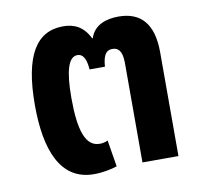

<svg xmlns="http://www.w3.org/2000/svg" viewBox="-60 -530 641 604"><g transform="rotate(-10 260.0 -227.5)"><path d="M194 10C222 10 251 4 268 -2L254 -87C245 -82 235 -81 228 -81C183 -81 165 -134 165 -238C165 -324 178 -368 207 -368C221 -368 234 -358 237 -317H286C289 -358 301 -368 319 -368C334 -368 350 -360 350 -318V0H465V-332C465 -423 426 -465 355 -465C317 -465 277 -453 264 -412H262C242 -453 212 -465 178 -465C92 -465 48 -393 48 -236C48 -92 87 10 194 10Z"/></g></svg>

Font: Noto Sans Thai UI SemCond SemBd
Style: Regular
Weight: 600
Width: 4
Designer: Monotype Design Team
Foundry: Monotype Imaging Inc.
Version: Version 2.000